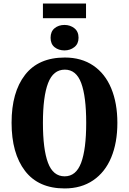

<svg xmlns="http://www.w3.org/2000/svg" viewBox="-20 -1048 724 1078"><path d="M45 -359Q45 -530 120.5 -627.5Q196 -725 344 -725Q437 -725 503.5 -680Q570 -635 604.5 -552Q639 -469 639 -358Q639 -247 604.5 -164Q570 -81 503 -35.5Q436 10 343 10Q196 10 120.5 -88.5Q45 -187 45 -359ZM464 -358Q464 -506 436 -581.5Q408 -657 344 -657Q279 -657 250 -581.5Q221 -506 221 -358Q221 -210 249.5 -134Q278 -58 343 -58Q407 -58 435.5 -134Q464 -210 464 -358ZM221 -1028H463V-946H221ZM264 -836Q264 -871 286.5 -889.5Q309 -908 342 -908Q374 -908 397.5 -889.5Q421 -871 421 -836Q421 -802 397.5 -783.5Q374 -765 342 -765Q309 -765 286.5 -783Q264 -801 264 -836Z"/></svg>

Font: Noto Serif CondBlack
Style: Regular
Weight: 900
Width: 3
Designer: Monotype Design Team
Foundry: Monotype Imaging Inc.
Version: Version 1.001